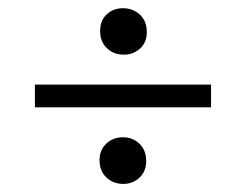

<svg xmlns="http://www.w3.org/2000/svg" viewBox="-20 -543 555 470"><path d="M283.2 -409.2Q258.3 -409.2 241.7 -425Q225.1 -440.9 225.1 -467.3Q225.1 -492.7 241.2 -507.8Q257.3 -522.9 280.8 -522.9Q305.7 -522.9 322.5 -507.1Q339.4 -491.2 339.4 -464.4Q339.4 -439 322.8 -424.1Q306.2 -409.2 283.2 -409.2ZM65.4 -280.3V-335.9H496.6V-280.3ZM281.7 -92.8Q257.3 -92.8 240.5 -108.6Q223.6 -124.5 223.6 -150.9Q223.6 -175.8 240.2 -191.4Q256.8 -207 280.8 -207Q304.7 -207 321.3 -191.2Q337.9 -175.3 337.9 -148.9Q337.9 -123.5 321.5 -108.2Q305.2 -92.8 281.7 -92.8Z"/></svg>

Font: Elstob 6pt Medium
Style: Italic
Weight: 500
Italic angle: -20°
Designer: Peter S. Baker
Version: Version 1.015